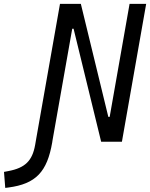

<svg xmlns="http://www.w3.org/2000/svg" viewBox="-149 -713 755 966"><path d="M359.9 0H464.4L586.4 -693.4H502.9L402.8 -125H396L257.8 -693.4H152.8L32.7 -12.2L27.8 16.1C13.7 95.2 -21.5 131.8 -107.9 147.9L-128.9 151.9L-122.6 232.4L-107.4 230.5C32.2 212.4 88.4 150.9 113.8 2.9L114.7 -3.9L214.4 -568.4H221.2Z"/></svg>

Font: Cascadia Mono SemiLight
Style: Italic
Weight: 350
Italic angle: -10°
Monospace: yes
Designer: Aaron Bell
Foundry: Saja Typeworks
Version: Version 2404.023